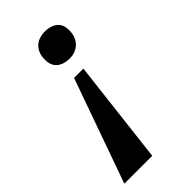

<svg xmlns="http://www.w3.org/2000/svg" viewBox="-226 -605 846 846"><g transform="rotate(-45 197.5 -182.0)"><path d="M186 179.2H12.2L185.1 -307.1H243.2ZM150.9 -453.1Q150.9 -478 158.4 -495.4Q166 -512.7 178.5 -523.2Q190.9 -533.7 206.5 -538.3Q222.2 -543 237.8 -543Q274.4 -543 296.6 -525.4Q318.8 -507.8 318.8 -471.2Q318.8 -450.7 312.7 -434.1Q306.6 -417.5 295.4 -405.8Q284.2 -394 268.1 -387.5Q252 -380.9 231.9 -380.9Q214.8 -380.9 200 -385.3Q185.1 -389.6 174.1 -398.4Q163.1 -407.2 157 -420.9Q150.9 -434.6 150.9 -453.1Z"/></g></svg>

Font: Droid Serif
Style: Bold Italic
Weight: 700
Italic angle: -12°
Designer: Monotype Design team
Foundry: Monotype Imaging Inc.
Version: Version 1.03